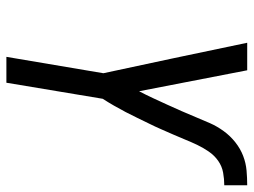

<svg xmlns="http://www.w3.org/2000/svg" viewBox="-114 -660 775 586"><g transform="rotate(90 273.0 -367.5)"><path d="M154 0 204 -296 158 -511 111 -735H195L259 -405Q270 -426 280 -447.5Q290 -469 300 -491Q310 -513 319.5 -534.5Q329 -556 338 -578Q347 -600 356.5 -621.5Q366 -643 380.5 -663Q395 -683 414.5 -698.5Q434 -714 456 -722.5Q478 -731 501 -733Q524 -735 546 -735V-665Q527 -665 507.5 -661.5Q488 -658 471.5 -646.5Q455 -635 443 -617.5Q431 -600 422.5 -582Q414 -564 406.5 -545.5Q399 -527 391 -509Q383 -491 375 -472.5Q367 -454 358 -436Q349 -418 340.5 -400Q332 -382 322.5 -364Q313 -346 303 -328.5Q293 -311 282 -294L233 0Z"/></g></svg>

Font: Iosevka SS04
Style: Italic
Weight: 400
Italic angle: -9°
Monospace: yes
Designer: Belleve Invis
Foundry: Belleve Invis
Version: Version 19.0.0; ttfautohint (v1.8.4)